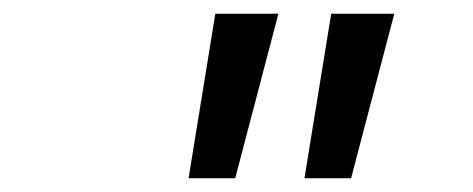

<svg xmlns="http://www.w3.org/2000/svg" viewBox="-20 -765 690 280"><path d="M424 -505 463 -745H555L492 -505ZM255 -505 294 -745H386L323 -505Z"/></svg>

Font: Azeret Mono Thin Light
Style: Italic
Weight: 300
Italic angle: -12°
Version: Version 1.002